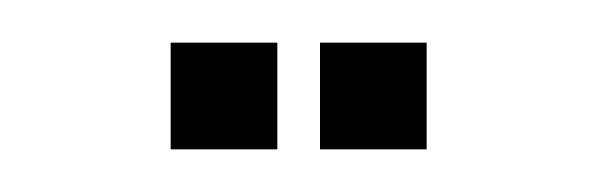

<svg xmlns="http://www.w3.org/2000/svg" viewBox="-20 -734 280 90"><path d="M130 -664V-714H180V-664ZM60 -664V-714H110V-664Z"/></svg>

Font: Big Shoulders Display Thin
Style: Regular
Weight: 100
Designer: Patric King
Foundry: XO Type Co
Version: Version 1.000; ttfautohint (v1.8.2)